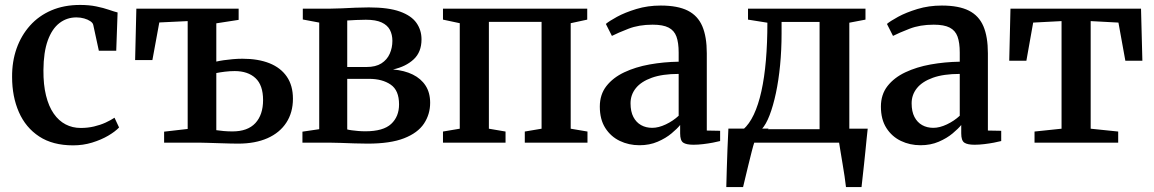

<svg xmlns="http://www.w3.org/2000/svg" viewBox="-20 -578 4676 778"><path d="M276.5 11Q193.5 11 138.8 -25Q84 -61 56.5 -123.8Q29 -186.5 29 -266Q28.5 -328.5 47.2 -381.5Q66 -434.5 101.5 -474.2Q137 -514 188.2 -536Q239.5 -558 304.5 -558Q341 -558 370.2 -552Q399.5 -546 421 -538.5Q442.5 -531 456.5 -527.5L451 -372.5H380.5L358 -476.5Q356.5 -485 346.2 -492Q336 -499 321.2 -503.2Q306.5 -507.5 289.5 -507.5Q250.5 -507.5 220.5 -484.2Q190.5 -461 173.5 -413.8Q156.5 -366.5 156 -294Q155.5 -235 166.5 -190.8Q177.5 -146.5 197.8 -117.5Q218 -88.5 245.8 -74Q273.5 -59.5 307 -59.5Q335.5 -59.5 361 -65.5Q386.5 -71.5 407.8 -81.2Q429 -91 444 -101L462.5 -61.5Q447 -45 418.5 -28.2Q390 -11.5 353.2 -0.2Q316.5 11 276.5 11Z M945 4Q933 4 912 3.5Q891 3 867 2.2Q843 1.5 821.5 0.8Q800 0 787 0H645V-44.5L740.5 -55.5V-492.5L625.5 -487L597.5 -334.5H527.5L532.5 -543H947V-497.5L856.5 -483.5V-328.5Q869.5 -331.5 886.5 -334Q903.5 -336.5 923 -338.2Q942.5 -340 962.5 -340Q1026 -340 1071.8 -321.8Q1117.5 -303.5 1142.2 -267.5Q1167 -231.5 1167 -178Q1167 -122 1140.2 -81Q1113.5 -40 1063.8 -18Q1014 4 945 4ZM922 -45.5Q983.5 -45.5 1014.8 -79.2Q1046 -113 1046 -172.5Q1046 -233 1015.2 -261.5Q984.5 -290 931 -290Q911.5 -290 891.2 -287.5Q871 -285 856.5 -282V-50.5Q869.5 -48.5 886.5 -47Q903.5 -45.5 922 -45.5Z M1470 4Q1445.5 4 1416 3Q1386.5 2 1359.2 1Q1332 0 1314 0H1205.5V-44.5L1273.5 -54.5V-486.5L1207 -499V-543H1320Q1338 -543 1364.5 -544.2Q1391 -545.5 1420.2 -546.8Q1449.5 -548 1474.5 -548Q1554 -548 1600.5 -531.2Q1647 -514.5 1667.5 -485.2Q1688 -456 1688 -418.5Q1688 -367 1656.2 -337.5Q1624.5 -308 1572.5 -296.5Q1619 -292.5 1652.5 -276Q1686 -259.5 1704.5 -231Q1723 -202.5 1723 -161.5Q1723 -115 1698 -77.2Q1673 -39.5 1617.5 -17.8Q1562 4 1470 4ZM1460.5 -46Q1533 -46 1565 -75.8Q1597 -105.5 1597 -155Q1597 -212 1563 -235.2Q1529 -258.5 1475.5 -258.5H1387V-53.5Q1394 -51.5 1405.8 -50Q1417.5 -48.5 1431.5 -47.2Q1445.5 -46 1460.5 -46ZM1387 -306.5H1465Q1502.5 -306.5 1525.5 -321.2Q1548.5 -336 1559.2 -360.2Q1570 -384.5 1570 -412.5Q1570 -437.5 1560 -456.8Q1550 -476 1526.5 -487Q1503 -498 1462.5 -498Q1443 -498 1423.5 -497Q1404 -496 1387 -495Z M1775 0V-45L1843 -56.5V-484L1775 -498.5V-543H2359.5V-498.5L2292.5 -484V-56.5L2360.5 -45V0H2106.5V-45L2174.5 -56.5V-489.5H1961V-56.5L2028.5 -45V0Z M2571 10.5Q2528 10.5 2491.5 -7Q2455 -24.5 2432.8 -59.2Q2410.5 -94 2410.5 -146Q2410.5 -195 2437.2 -229.2Q2464 -263.5 2509.5 -285Q2555 -306.5 2612 -316.8Q2669 -327 2730 -328V-365Q2730 -405 2721 -429.8Q2712 -454.5 2689.2 -466.2Q2666.5 -478 2624.5 -478Q2569 -478 2526.5 -461.5Q2484 -445 2459.5 -432.5L2435 -481Q2447.5 -492 2480 -509.8Q2512.5 -527.5 2558.5 -541.5Q2604.5 -555.5 2657.5 -555.5Q2726 -555.5 2766.8 -535Q2807.5 -514.5 2825.8 -471.8Q2844 -429 2844 -362V-49L2898 -48V-6.5Q2887 -3.5 2868.5 0Q2850 3.5 2829.2 6Q2808.5 8.5 2790 8.5Q2761 8.5 2748.5 0Q2736 -8.5 2736 -37.5V-71.5Q2724.5 -57 2701.2 -37.5Q2678 -18 2645 -3.8Q2612 10.5 2571 10.5ZM2623 -60Q2648.5 -60 2678 -74Q2707.5 -88 2730 -109V-278.5Q2664.5 -278.5 2621.2 -263Q2578 -247.5 2556.5 -220.8Q2535 -194 2535 -159.5Q2535 -126 2546.5 -104Q2558 -82 2577.8 -71Q2597.5 -60 2623 -60Z M2972.5 0V-52L2991 -53Q3016 -74.5 3034.5 -113.8Q3053 -153 3065.2 -208.2Q3077.5 -263.5 3083.5 -333.5Q3089.5 -403.5 3089.5 -486L3011 -498.5V-543H3487V-498.5L3421.5 -486V0ZM3066.5 -54.5H3301V-489H3147V-442.5Q3147 -375.5 3141 -313.8Q3135 -252 3124 -200.5Q3113 -149 3098.5 -111.2Q3084 -73.5 3066.5 -54.5ZM2923 180Q2924 146.5 2925 107Q2926 67.5 2927.8 25.5Q2929.5 -16.5 2931.5 -57H3094.5L3037.5 -4Q3032.5 10.5 3026 36.2Q3019.5 62 3012.5 90.5Q3005.5 119 2999.8 143.2Q2994 167.5 2991 180ZM3408 180Q3406 160.5 3402.2 136Q3398.5 111.5 3394.2 86Q3390 60.5 3386.2 37.8Q3382.5 15 3380 -0.5L3341.5 -56.5H3496Q3494 -38 3491.5 -14Q3489 10 3486.5 36.5Q3484 63 3481 89.2Q3478 115.5 3475.5 139Q3473 162.5 3471 180Z M3710 10.5Q3667 10.5 3630.5 -7Q3594 -24.5 3571.8 -59.2Q3549.5 -94 3549.5 -146Q3549.5 -195 3576.2 -229.2Q3603 -263.5 3648.5 -285Q3694 -306.5 3751 -316.8Q3808 -327 3869 -328V-365Q3869 -405 3860 -429.8Q3851 -454.5 3828.2 -466.2Q3805.5 -478 3763.5 -478Q3708 -478 3665.5 -461.5Q3623 -445 3598.5 -432.5L3574 -481Q3586.5 -492 3619 -509.8Q3651.5 -527.5 3697.5 -541.5Q3743.5 -555.5 3796.5 -555.5Q3865 -555.5 3905.8 -535Q3946.5 -514.5 3964.8 -471.8Q3983 -429 3983 -362V-49L4037 -48V-6.5Q4026 -3.5 4007.5 0Q3989 3.5 3968.2 6Q3947.5 8.5 3929 8.5Q3900 8.5 3887.5 0Q3875 -8.5 3875 -37.5V-71.5Q3863.5 -57 3840.2 -37.5Q3817 -18 3784 -3.8Q3751 10.5 3710 10.5ZM3762 -60Q3787.5 -60 3817 -74Q3846.5 -88 3869 -109V-278.5Q3803.5 -278.5 3760.2 -263Q3717 -247.5 3695.5 -220.8Q3674 -194 3674 -159.5Q3674 -126 3685.5 -104Q3697 -82 3716.8 -71Q3736.5 -60 3762 -60Z M4172 0V-45L4281.5 -56.5V-492.5L4166.5 -486.5L4139 -332H4069.5L4074.5 -543H4603.5L4609 -332H4540L4512 -486.5L4399.5 -492.5V-56.5L4511 -45V0Z"/></svg>

Font: Merriweather 48pt SemiBold
Style: Regular
Weight: 600
Version: Version 2.100